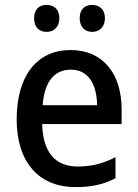

<svg xmlns="http://www.w3.org/2000/svg" viewBox="-20 -753 561 783"><path d="M119 -679C119 -641 141 -623 170 -623C199 -623 222 -642 222 -679C222 -716 199 -733 170 -733C141 -733 119 -716 119 -679ZM305 -679C305 -642 327 -623 356 -623C384 -623 408 -642 408 -679C408 -716 384 -733 356 -733C327 -733 305 -716 305 -679ZM268 -549C133 -549 48 -447 48 -266C48 -92 138 10 288 10C355 10 402 -1 451 -26V-112C400 -86 355 -74 297 -74C204 -74 155 -133 152 -247H476V-307C476 -452 400 -549 268 -549ZM269 -469C341 -469 375 -408 376 -324H154C161 -419 201 -469 269 -469Z"/></svg>

Font: Noto Sans Khmer SemiCondensed Medium
Style: Regular
Weight: 500
Width: 4
Designer: Danh Hong and the Monotype Design Team
Foundry: Monotype Imaging Inc.
Version: Version 2.004